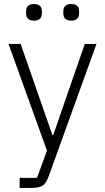

<svg xmlns="http://www.w3.org/2000/svg" viewBox="-20 -729 519 949"><path d="M109 -663V-673Q109 -709 148 -709Q187 -709 187 -673V-663Q187 -627 148 -627Q109 -627 109 -663ZM293 -663V-673Q293 -709 332 -709Q371 -709 371 -673V-663Q371 -627 332 -627Q293 -627 293 -663ZM243 -61 399 -512H457L220 144Q208 177 190.5 188.5Q173 200 135 200H77V150H163L212 15L22 -512H82L239 -61Z"/></svg>

Font: IBM Plex Sans Light
Style: Regular
Weight: 300
Designer: Mike Abbink, Paul van der Laan, Pieter van Rosmalen
Foundry: Bold Monday
Version: Version 3.0